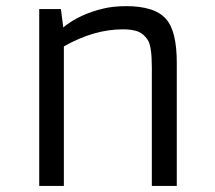

<svg xmlns="http://www.w3.org/2000/svg" viewBox="-20 -611 706 631"><path d="M383.8 -514.6Q288.6 -514.6 189.9 -458.5V0H108.9V-581.1H180.2L188 -521Q241.2 -564.5 320.3 -583Q352.5 -590.8 396 -590.8Q439.5 -590.8 472.7 -580.8Q505.9 -570.8 525.4 -548.8Q561 -509.3 561 -404.8V0H479V-389.6Q479 -460 465.3 -480.2Q451.7 -500.5 432.9 -507.6Q414.1 -514.6 383.8 -514.6Z"/></svg>

Font: Armata
Style: Regular
Weight: 400
Designer: Viktoriya Grabowska
Foundry: Viktoriya Grabowska
Version: Version 1.003